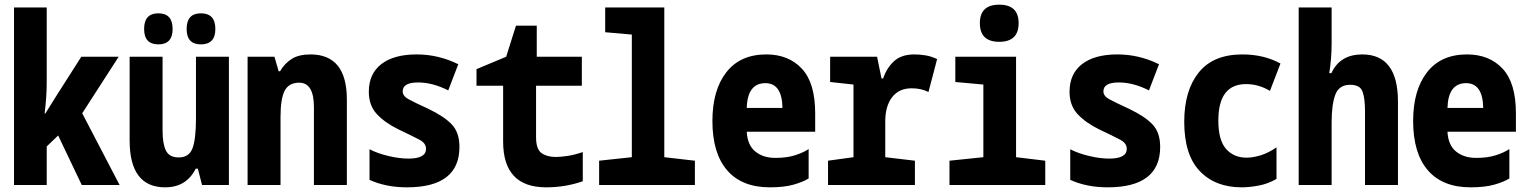

<svg xmlns="http://www.w3.org/2000/svg" viewBox="-20 -792 6540 822"><path d="M180 0V-165L229 -212L330 0H492L332 -307L488 -549H328L226 -389Q212 -366 199 -346Q186 -326 174 -306H171Q175 -338 177.5 -372Q180 -406 180 -439V-760H40V0Z M902 -668Q902 -735 840 -735Q779 -735 779 -668Q779 -602 840 -602Q902 -602 902 -668ZM719 -668Q719 -735 658 -735Q597 -735 597 -668Q597 -602 658 -602Q719 -602 719 -668ZM818 -70H827L845 0H960V-549H819V-285Q819 -198 804.5 -158Q790 -118 745 -118Q705 -118 690.5 -147Q676 -176 676 -233V-549H535V-191Q535 10 687 10Q778 10 818 -70Z M1181 0V-292Q1181 -370 1199 -404Q1217 -438 1261 -438Q1324 -438 1324 -333V0H1465V-366Q1465 -559 1309 -559Q1259 -559 1228.5 -539.5Q1198 -520 1179 -487H1173L1155 -549H1040V0Z M1947 -163Q1947 -225 1914 -259.5Q1881 -294 1814 -326Q1753 -354 1728.5 -367.5Q1704 -381 1704 -401Q1704 -439 1770 -439Q1832 -439 1899 -405L1942 -517Q1857 -559 1764 -559Q1666 -559 1612.5 -517.5Q1559 -476 1559 -399Q1559 -341 1593 -304Q1627 -267 1686 -238Q1747 -209 1775.5 -194Q1804 -179 1804 -155Q1804 -113 1729 -113Q1690 -113 1643.5 -124Q1597 -135 1562 -153V-22Q1632 10 1722 10Q1947 10 1947 -163Z M2475 -16V-141Q2440 -129 2410.5 -124.5Q2381 -120 2359 -120Q2322 -120 2298.5 -136.5Q2275 -153 2275 -205V-425H2471V-549H2278V-682H2189L2147 -549L2020 -496V-425H2134V-186Q2134 10 2318 10Q2401 10 2475 -16Z M2955 0V-104L2824 -119V-760H2571V-654L2685 -644V-119L2545 -104V0Z M3442 -28V-154Q3420 -139 3384.5 -127.5Q3349 -116 3300 -116Q3247 -116 3213.5 -143.5Q3180 -171 3177 -228H3470V-307Q3470 -437 3413 -498Q3356 -559 3261 -559Q3149 -559 3089.5 -482.5Q3030 -406 3030 -274Q3030 -136 3093 -63Q3156 10 3276 10Q3337 10 3377.5 -1.5Q3418 -13 3442 -28ZM3257 -436Q3328 -436 3330 -330H3177Q3180 -436 3257 -436Z M3897 0V-104L3770 -119V-272Q3770 -338 3799.5 -376Q3829 -414 3883 -414Q3924 -414 3955 -398L3992 -539Q3967 -551 3942.5 -555Q3918 -559 3895 -559Q3839 -559 3807.5 -530Q3776 -501 3761 -456H3754L3735 -549H3534V-441L3634 -430V-119L3525 -104V0Z M4341 -693Q4341 -772 4258 -772Q4175 -772 4175 -693Q4175 -613 4258 -613Q4341 -613 4341 -693ZM4455 0V-104L4330 -119V-549H4070V-441L4190 -430V-119L4045 -104V0Z M4947 -163Q4947 -225 4914 -259.5Q4881 -294 4814 -326Q4753 -354 4728.5 -367.5Q4704 -381 4704 -401Q4704 -439 4770 -439Q4832 -439 4899 -405L4942 -517Q4857 -559 4764 -559Q4666 -559 4612.5 -517.5Q4559 -476 4559 -399Q4559 -341 4593 -304Q4627 -267 4686 -238Q4747 -209 4775.5 -194Q4804 -179 4804 -155Q4804 -113 4729 -113Q4690 -113 4643.5 -124Q4597 -135 4562 -153V-22Q4632 10 4722 10Q4947 10 4947 -163Z M5445 -26V-161Q5410 -137 5377 -127Q5344 -117 5317 -117Q5262 -117 5229 -154.5Q5196 -192 5196 -276Q5196 -432 5315 -432Q5368 -432 5417 -403L5462 -520Q5391 -559 5299 -559Q5174 -559 5112 -481.5Q5050 -404 5050 -271Q5050 -129 5116.5 -59.5Q5183 10 5296 10Q5329 10 5369 2.5Q5409 -5 5445 -26Z M5681 0V-268Q5681 -345 5697 -387Q5713 -429 5760 -429Q5803 -429 5813.5 -399.5Q5824 -370 5824 -316V0H5965V-357Q5965 -559 5812 -559Q5717 -559 5680 -479H5671Q5681 -542 5681 -607V-760H5540V0Z M6442 -28V-154Q6420 -139 6384.5 -127.5Q6349 -116 6300 -116Q6247 -116 6213.5 -143.5Q6180 -171 6177 -228H6470V-307Q6470 -437 6413 -498Q6356 -559 6261 -559Q6149 -559 6089.5 -482.5Q6030 -406 6030 -274Q6030 -136 6093 -63Q6156 10 6276 10Q6337 10 6377.5 -1.5Q6418 -13 6442 -28ZM6257 -436Q6328 -436 6330 -330H6177Q6180 -436 6257 -436Z"/></svg>

Font: Noto Sans Mono UI Condensed ExtraBold
Style: Regular
Weight: 800
Width: 3
Designer: Monotype Design team
Foundry: Monotype Imaging Inc.
Version: 1.000